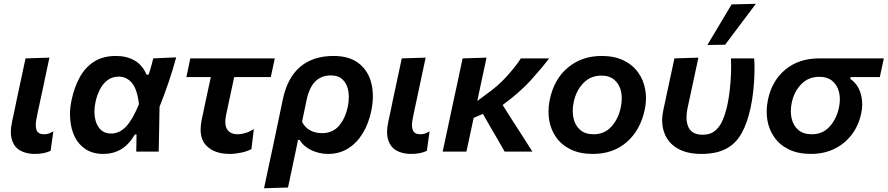

<svg xmlns="http://www.w3.org/2000/svg" viewBox="-20 -810 4743 1026"><path d="M165.5 12.5Q121 12.5 89 -5Q57 -22.5 44.5 -61Q38 -80 38 -104.5Q38 -130.5 45 -162.5L58 -222Q63 -246.5 68.5 -274Q83 -341.5 94 -393Q105 -444.5 116.5 -498L244 -502Q225.5 -414.5 209.8 -340.5Q194 -266.5 183 -216L175 -176Q171 -157 171 -142Q171 -126 175.5 -114.5Q184 -92.5 216.5 -92.5Q228 -92.5 239 -96Q250 -99.5 265 -108L250.5 -4Q235 3.5 214 8Q193 12.5 165.5 12.5Z M532 12.5Q476.5 12.5 438.5 -12Q400.5 -36.5 380 -77.8Q359.5 -119 355.5 -170.5Q354 -185 354 -199.5Q354 -236.5 362.5 -275Q377 -344.5 406.5 -397.8Q436 -451 483.5 -481Q531 -511 600 -511Q658 -511 700 -486.2Q742 -461.5 763 -411H774Q782.5 -435.5 788.2 -456.8Q794 -478 799 -498L921.5 -503.5Q904 -437.5 880.2 -368.2Q856.5 -299 832.5 -239.5L830.5 -119.5Q829 -59.5 828 0H708Q708.5 -23 709 -46.5Q709 -69.5 709.5 -91.5H701Q668 -36 626.2 -11.8Q584.5 12.5 532 12.5ZM574.5 -96.5Q618.5 -96.5 653.5 -133.5Q688.5 -170.5 722.5 -253Q713.5 -333 685 -366.8Q656.5 -400.5 615 -400.5Q579 -400.5 554 -381.2Q529 -362 513.5 -331.2Q498 -300.5 490.5 -265.5Q484.5 -239 484.5 -214Q484.5 -198.5 487 -183.5Q492.5 -145 514.2 -120.8Q536 -96.5 574.5 -96.5Z M1208 12.5Q1124.5 12.5 1081.5 -33Q1052 -64.5 1052 -118Q1052 -142 1058 -171Q1070 -228.5 1081.5 -282Q1093 -335.5 1106.5 -398H976L997 -498H1448.5L1427 -398H1231.5Q1220.5 -347.5 1210 -298Q1199.5 -248 1188.5 -197.5Q1184 -176 1184 -159Q1184 -134 1194 -118.5Q1211 -92.5 1250.5 -92.5Q1269 -92.5 1290.2 -98.8Q1311.5 -105 1336.5 -120L1323.5 -13.5Q1302.5 -1.5 1269.5 5.5Q1236.5 12.5 1208 12.5Z M1391 196Q1402.5 142 1413.5 89.5Q1425 37 1438 -24.5L1491.5 -279.5Q1516 -395.5 1584.5 -453.2Q1653 -511 1762.5 -511Q1847.5 -511 1897.8 -471.2Q1948 -431.5 1964.5 -365Q1972.5 -332 1972.5 -296Q1972.5 -258.5 1964 -217.5Q1950 -149.5 1918.2 -97.5Q1886.5 -45.5 1839.8 -16.5Q1793 12.5 1733.5 12.5Q1686.5 12.5 1644.8 -7Q1603 -26.5 1581 -62.5H1572.5L1563.5 -18Q1551.5 38.5 1541 88.5Q1530.5 138 1519 192ZM1700.5 -98.5Q1758 -98.5 1791.8 -138.2Q1825.5 -178 1838.5 -239Q1844 -266.5 1844 -291Q1844 -307.5 1841.5 -323Q1835 -361 1812 -384Q1789 -407 1748 -407Q1697.5 -407 1665 -375Q1632.5 -343 1618 -274L1594 -159Q1610 -128 1637.8 -113.2Q1665.5 -98.5 1700.5 -98.5Z M2176 12.5Q2131.5 12.5 2099.5 -5Q2067.5 -22.5 2055 -61Q2048.5 -80 2048.5 -104.5Q2048.5 -130.5 2055.5 -162.5L2068.5 -222Q2073.5 -246.5 2079 -274Q2093.5 -341.5 2104.5 -393Q2115.5 -444.5 2127 -498L2254.5 -502Q2236 -414.5 2220.2 -340.5Q2204.5 -266.5 2193.5 -216L2185.5 -176Q2181.5 -157 2181.5 -142Q2181.5 -126 2186 -114.5Q2194.5 -92.5 2227 -92.5Q2238.5 -92.5 2249.5 -96Q2260.5 -99.5 2275.5 -108L2261 -4Q2245.5 3.5 2224.5 8Q2203.5 12.5 2176 12.5Z M2345.5 0Q2357.5 -56 2368 -104.5Q2379 -155 2392 -217.5L2402.5 -266.5Q2417.5 -336.5 2429 -389.5Q2440.5 -442.5 2452 -498L2580 -502Q2565.5 -435.5 2553 -376.5Q2540.5 -317.5 2530.5 -270.5L2576.5 -304.5Q2640 -349 2687 -400.8Q2734 -452.5 2763.5 -498H2914.5Q2875.5 -446.5 2816.5 -381.2Q2757.5 -316 2666 -249L2718.5 -166Q2743 -128.5 2770.5 -85.5Q2798 -42 2825 0H2676.5Q2658.5 -31.5 2641.5 -61.5Q2624 -91 2605.5 -123L2560.5 -201.5L2511 -180Q2501 -133 2491.8 -89.8Q2482.5 -46.5 2472.5 0Z M3148 12.5Q3078.5 12.5 3029.5 -11.5Q2980.5 -35.5 2951.8 -76.5Q2923 -117.5 2914.5 -169Q2911 -191 2911 -213.5Q2911 -244 2917.5 -276Q2940.5 -387.5 3015 -449.2Q3089.5 -511 3195 -511Q3262.5 -511 3311.5 -487.5Q3360.5 -464 3389.8 -423.2Q3419 -382.5 3428 -331Q3432 -308.5 3432 -285.5Q3432 -255 3425 -223Q3402.5 -115.5 3330 -51.5Q3257.5 12.5 3148 12.5ZM3152 -92.5Q3210.5 -92.5 3247.8 -134.2Q3285 -176 3297 -235.5Q3302.5 -261 3302.5 -284.5Q3302.5 -303 3299 -320.5Q3290.5 -359 3264 -382.5Q3237.5 -406 3193.5 -406Q3135.5 -406 3096.8 -365.5Q3058 -325 3045.5 -263Q3040.5 -239.5 3040.5 -217.5Q3040.5 -197.5 3044.5 -179.5Q3052.5 -140.5 3079.5 -116.5Q3106.5 -92.5 3152 -92.5Z M3727 12.5Q3651 12.5 3600.5 -16.8Q3550 -46 3530 -100Q3518.5 -130 3518.5 -166.5Q3518.5 -194.5 3525.5 -226.5Q3530.5 -248.5 3534.5 -266.8Q3538.5 -285 3542 -303.5Q3554.5 -361 3564.2 -406Q3574 -451 3584 -498L3712 -502Q3694.5 -420 3679.5 -350Q3664.5 -280 3654 -232Q3648.5 -205.5 3648.5 -183Q3648.5 -152 3659.5 -129Q3678 -90 3735 -90Q3775.5 -90 3801 -111Q3826.5 -132 3842 -168.5Q3857.5 -205 3867.5 -251.5Q3875 -287.5 3880 -332Q3885 -376.5 3886.5 -420.5Q3887 -439 3887 -456Q3887 -478.5 3886 -498H4010Q4012 -473 4012 -443Q4012 -431 4011.5 -418Q4010.5 -373 4005.5 -325.5Q4000.5 -278 3991 -234.5Q3973.5 -152.5 3942.8 -97.5Q3912 -42.5 3860 -15Q3808 12.5 3727 12.5ZM3760 -569.5Q3793 -624.5 3825 -678.5Q3857.5 -732.5 3889.5 -786.5L4019 -789.5Q3977 -733.5 3936 -679Q3895 -624.5 3855 -571Z M4314 12.5Q4244.5 12.5 4195.5 -11.5Q4146.5 -35.5 4117.8 -76.5Q4089 -117.5 4080.5 -169Q4077 -191 4077 -213.5Q4077 -244 4083.5 -276Q4104.5 -378.5 4176.8 -438.2Q4249 -498 4358 -498H4703L4681.5 -398H4525.5L4523.5 -388.5Q4564.5 -361 4579.5 -309.5Q4587.5 -281 4587.5 -252Q4587.5 -228 4582 -203.5Q4568 -138.5 4531 -90Q4494 -41.5 4438.5 -14.5Q4383 12.5 4314 12.5ZM4318 -92.5Q4376.5 -92.5 4413.5 -133.8Q4450.5 -175 4463 -234.5Q4468 -257.5 4468 -279Q4468 -298.5 4464 -316Q4455.5 -353.5 4429 -376.5Q4402.5 -399.5 4358 -399.5Q4300 -399.5 4261.8 -360.2Q4223.5 -321 4211 -261.5Q4206 -238 4206 -216Q4206 -196 4210 -178Q4218.5 -139.5 4245.5 -116Q4272.5 -92.5 4318 -92.5Z"/></svg>

Font: Heraclito SemiBold
Style: Italic
Weight: 600
Italic angle: -12°
Designer: Kostas Bartsokas (font) & Cristiano Sobral (main changes)
Foundry: Kostas Bartsokas (font) & Cristiano Sobral (main changes)
Version: Version 1.00;July 8, 2020;FontCreator 13.0.0.2655 64-bit